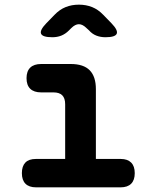

<svg xmlns="http://www.w3.org/2000/svg" viewBox="-20 -805 640 825"><path d="M499 -122Q528 -122 543.5 -106.5Q559 -91 559 -61Q559 -31 543.5 -15.5Q528 0 498 0H135Q105 0 89.5 -15.5Q74 -31 74 -61Q74 -91 89 -106.5Q104 -122 134 -122H260V-357Q260 -383 247.5 -395.5Q235 -408 210 -408H157Q126 -408 110 -423.5Q94 -439 94 -469Q94 -499 110 -514.5Q126 -530 157 -530H284Q339 -530 365.5 -503Q392 -476 392 -422V-122ZM205 -645Q163 -645 156.5 -660Q150 -675 179 -705L214 -741Q236 -764 262 -774.5Q288 -785 319 -785Q350 -785 376 -774.5Q402 -764 424 -741L459 -705Q488 -675 481.5 -660Q475 -645 433 -645Q412 -645 394 -652Q376 -659 362 -675L352 -684Q335 -701 319 -701Q303 -701 286 -684L276 -674Q261 -659 243.5 -652Q226 -645 205 -645Z"/></svg>

Font: Maple Mono NL
Style: Bold
Weight: 700
Monospace: yes
Designer: subframe7536
Version: Version 7.000